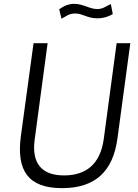

<svg xmlns="http://www.w3.org/2000/svg" viewBox="-20 -966 716 996"><path d="M656 -742H585L518 -243C500 -117 429 -56 312 -56C196 -56 143 -119 160 -243L227 -742H154L88 -258C65 -81 126 10 302 10C476 10 566 -79 589 -246ZM555 -945C532 -936 516 -919 485 -919C444 -919 413 -946 365 -946C333 -946 310 -934 287 -918L299 -869C319 -878 335 -896 370 -896C410 -896 432 -871 485 -871C522 -871 548 -883 565 -893Z"/></svg>

Font: Cheyenne Sans Light
Style: Italic
Weight: 300
Italic angle: -8.13011°
Designer: The Public Sans project authors (U.S. Web Design System), Libre Franklin designed by Pablo Impallari and Rodrigo Fuenzal
Foundry: The Cheyenne Sans Project Authors
Version: Version 2.007